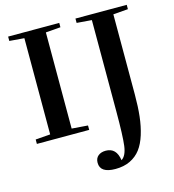

<svg xmlns="http://www.w3.org/2000/svg" viewBox="-132 -772 1036 1146"><g transform="rotate(-15 386.5 -198.5)"><path d="M24.4 0V-27.3L115.7 -34.2V-628.9L24.4 -636.2V-663.1H340.3V-636.2L248.5 -628.9V-34.7L347.7 -27.3V0ZM439.9 266.1Q345.2 266.1 345.2 203.1Q345.2 175.3 363.3 160.4Q381.3 145.5 410.2 145.5Q476.1 145.5 487.3 224.6Q517.1 206.1 524.9 146.5Q532.7 86.9 532.7 -64V-628.9L440.4 -636.2V-663.1H757.3V-636.2L665.5 -628.9V-133.3Q665.5 -58.1 658.9 1Q652.3 60.1 636.5 110.8Q620.6 161.6 595.2 195.1Q569.8 228.5 530.8 247.3Q491.7 266.1 439.9 266.1Z"/></g></svg>

Font: Elstob SemiBold
Style: Regular
Weight: 600
Designer: Peter S. Baker
Version: Version 1.015